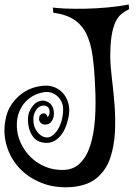

<svg xmlns="http://www.w3.org/2000/svg" viewBox="-70 -755 597 843"><path d="M243.2 66.4Q169.9 71.3 111.8 47.9Q53.7 24.4 15.1 -17.1Q-23.4 -58.6 -40 -112.8Q-56.6 -167 -46.9 -223.6Q-40 -267.6 -18.6 -297.9Q2.9 -328.1 29.8 -346.7Q56.6 -365.2 85.9 -372.6Q115.2 -379.9 138.7 -378.9Q162.1 -377 181.2 -366.2Q200.2 -355.5 212.9 -337.9Q225.6 -320.3 231 -297.9Q236.3 -275.4 232.4 -250Q228.5 -224.6 219.2 -200.2Q210 -175.8 195.3 -158.2Q180.7 -140.6 160.2 -132.3Q139.6 -124 114.3 -129.9Q90.8 -134.8 77.6 -151.4Q64.5 -168 58.6 -188Q52.7 -208 52.7 -228.5Q52.7 -249 57.6 -261.7Q62.5 -274.4 70.8 -286.1Q79.1 -297.9 89.8 -304.7Q100.6 -311.5 113.3 -313Q126 -314.5 139.6 -307.6Q155.3 -299.8 161.6 -283.7Q168 -267.6 166.5 -250.5Q165 -233.4 155.3 -220.7Q145.5 -208 128.9 -208Q115.2 -208 107.9 -216.3Q100.6 -224.6 101.6 -235.4Q101.6 -244.1 106.4 -250Q111.3 -255.9 118.2 -256.8Q124 -258.8 130.4 -254.9Q136.7 -251 138.7 -240.2Q144.5 -246.1 146.5 -253.4Q148.4 -260.7 147.5 -266.6Q147.5 -278.3 139.2 -285.6Q130.9 -293 117.2 -291Q111.3 -291 103.5 -286.6Q95.7 -282.2 89.4 -273.4Q83 -264.6 79.1 -251.5Q75.2 -238.3 77.1 -220.7Q78.1 -203.1 85 -189.9Q91.8 -176.8 100.6 -168Q109.4 -159.2 118.7 -155.3Q127.9 -151.4 135.7 -151.4Q151.4 -151.4 165 -163.6Q178.7 -175.8 188.5 -194.3Q198.2 -212.9 203.1 -235.8Q208 -258.8 207 -280.3Q206.1 -297.9 198.2 -312Q190.4 -326.2 178.7 -335.4Q167 -344.7 153.3 -348.6Q139.6 -352.5 127 -350.6Q106.4 -348.6 84 -338.4Q61.5 -328.1 43.5 -309.6Q25.4 -291 14.2 -263.7Q2.9 -236.3 3.9 -200.2Q4.9 -162.1 21 -127.4Q37.1 -92.8 64 -65.9Q90.8 -39.1 127.9 -23.4Q165 -7.8 208 -8.8Q253.9 -9.8 283.2 -40Q312.5 -70.3 327.6 -120.1Q342.8 -169.9 347.2 -235.4Q351.6 -300.8 347.7 -373Q344.7 -449.2 336.9 -506.8Q329.1 -564.5 310.1 -604.5Q291 -644.5 256.3 -668Q221.7 -691.4 164.1 -699.2L162.1 -721.7Q183.6 -718.8 221.7 -717.3Q259.8 -715.8 306.2 -716.8Q352.5 -717.8 401.9 -722.2Q451.2 -726.6 495.1 -735.4L497.1 -714.8Q478.5 -706.1 462.9 -693.4Q447.3 -680.7 436.5 -657.2Q425.8 -633.8 419.9 -597.2Q414.1 -560.5 414.1 -503.9Q415 -460 421.9 -405.3Q428.7 -350.6 433.1 -292Q437.5 -233.4 434.6 -174.3Q431.6 -115.2 414.1 -61.5Q396.5 -8.8 355.5 25.9Q314.5 60.5 243.2 66.4Z"/></svg>

Font: Mystery Quest
Style: Regular
Weight: 400
Designer: Squid
Foundry: Font Diner, Inc DBA Sideshow
Version: Version 1.000